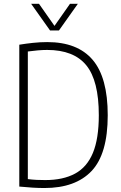

<svg xmlns="http://www.w3.org/2000/svg" viewBox="-20 -964 624 990"><path d="M209 5.5Q154 5.5 79.5 -2V-733.5Q113 -739 150 -743Q187 -747 223.5 -747Q379.5 -747 457.5 -655.8Q535.5 -564.5 535.5 -370Q535.5 -170 452.2 -82.2Q369 5.5 209 5.5ZM213 -35.5Q305.5 -35.5 367 -68.8Q428.5 -102 459 -175.5Q489.5 -249 489.5 -370Q489.5 -548 425 -627.2Q360.5 -706.5 223 -706.5Q200 -706.5 174.2 -704.2Q148.5 -702 123.5 -698.5V-40.5Q148 -37.5 169.2 -36.5Q190.5 -35.5 213 -35.5ZM238 -807 140.5 -944.5H181L261 -830.5L341 -944.5H381.5L284 -807Z"/></svg>

Font: Encode Sans Cnd XLt
Style: Regular
Weight: 200
Width: 3
Designer: Multiple Designers
Foundry: Impallari Type
Version: Version 3.002; ttfautohint (v1.8.3) -l 8 -r 50 -G 200 -x 14 